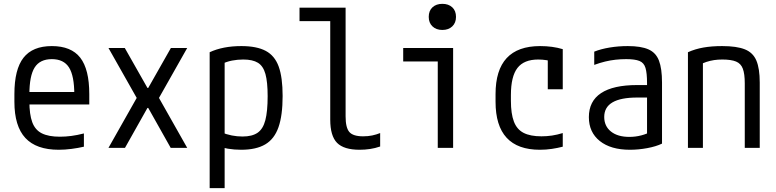

<svg xmlns="http://www.w3.org/2000/svg" viewBox="-20 -770 4040 1000"><path d="M286 10Q169 10 112 -51.5Q55 -113 55 -240V-280Q55 -409 102.5 -469.5Q150 -530 250 -530Q351 -530 398 -469.5Q445 -409 445 -280V-226H94V-291H385L367 -268V-277Q367 -375 339.5 -418.5Q312 -462 250 -462Q188 -462 160.5 -418.5Q133 -375 133 -277V-243Q133 -174 148 -133.5Q163 -93 198 -75.5Q233 -58 292 -58Q321 -58 351.5 -62Q382 -66 417 -75V-6Q387 1 352.5 5.5Q318 10 286 10Z M545 0 692 -260 545 -520H630L748 -312H752L870 -520H955L808 -260L955 0H869L752 -208H748L631 0Z M1072 -498Q1141 -530 1237 -530Q1317 -530 1364 -505Q1411 -480 1431.5 -423.5Q1452 -367 1452 -270Q1452 -169 1430.5 -107.5Q1409 -46 1361.5 -18Q1314 10 1236 10Q1200 10 1167 4.5Q1134 -1 1108 -11L1130 -82Q1159 -70 1187 -64.5Q1215 -59 1243 -59Q1293 -59 1321.5 -78.5Q1350 -98 1362 -144Q1374 -190 1374 -269Q1374 -343 1362.5 -384.5Q1351 -426 1323.5 -443Q1296 -460 1247 -460Q1217 -460 1188.5 -454.5Q1160 -449 1131 -435L1150 -480V210H1072Z M1853 10Q1771 10 1735.5 -26Q1700 -62 1700 -147V-660H1540V-730H1780V-164Q1780 -105 1799.5 -82.5Q1819 -60 1871 -60Q1897 -60 1918.5 -64.5Q1940 -69 1960 -77V-7Q1934 2 1907.5 6Q1881 10 1853 10Z M2260 0V-450H2080V-520H2340V0ZM2284 -614Q2252 -614 2232.5 -632.5Q2213 -651 2213 -682Q2213 -714 2232.5 -732Q2252 -750 2284 -750Q2316 -750 2335.5 -732Q2355 -714 2355 -682Q2355 -651 2335.5 -632.5Q2316 -614 2284 -614Z M2792 10Q2561 10 2561 -240V-280Q2561 -530 2793 -530Q2858 -530 2911 -514V-305H2833V-502L2871 -445Q2849 -453 2827 -456.5Q2805 -460 2783 -460Q2709 -460 2675 -416Q2641 -372 2641 -275V-245Q2641 -178 2656.5 -137Q2672 -96 2707 -78Q2742 -60 2800 -60Q2828 -60 2855 -64Q2882 -68 2911 -77V-6Q2884 1 2854 5.5Q2824 10 2792 10Z M3261 10Q3161 10 3104 -35.5Q3047 -81 3047 -160Q3047 -243 3110.5 -285Q3174 -327 3298 -327H3388V-262H3299Q3127 -262 3127 -161Q3127 -113 3162 -85Q3197 -57 3258 -57Q3290 -57 3320.5 -65Q3351 -73 3372 -86L3350 -40V-338Q3350 -389 3342 -416Q3334 -443 3310.5 -452.5Q3287 -462 3242 -462Q3213 -462 3186 -459Q3159 -456 3132 -449.5Q3105 -443 3075 -432V-501Q3110 -515 3155.5 -522.5Q3201 -530 3250 -530Q3318 -530 3357 -513Q3396 -496 3412 -454.5Q3428 -413 3428 -340V-22Q3397 -7 3351 1.5Q3305 10 3261 10Z M3563 -498Q3601 -515 3644 -522.5Q3687 -530 3741 -530Q3817 -530 3859.5 -513Q3902 -496 3919.5 -454.5Q3937 -413 3937 -340V0H3859V-336Q3859 -385 3849 -412Q3839 -439 3813.5 -449.5Q3788 -460 3742 -460Q3719 -460 3699 -457Q3679 -454 3659 -447.5Q3639 -441 3615 -428L3641 -478V0H3563Z"/></svg>

Font: M PLUS 1 Code
Style: Regular
Weight: 400
Designer: Coji Morishita
Foundry: UNDERFOREST DESIGN
Version: Version 1.005